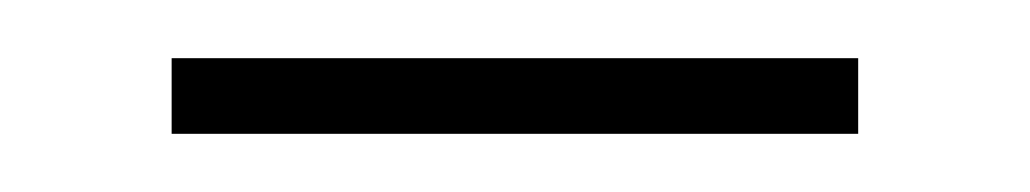

<svg xmlns="http://www.w3.org/2000/svg" viewBox="-20 -336 354 66"><path d="M39 -290V-316H275V-290Z"/></svg>

Font: Noto Sans Tamil SemiCondensed Thin
Style: Regular
Weight: 100
Width: 4
Designer: Jelle Bosma - Monotype Design Team
Foundry: Monotype Imaging Inc.
Version: Version 2.004; ttfautohint (v1.8.4.7-5d5b)